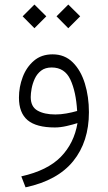

<svg xmlns="http://www.w3.org/2000/svg" viewBox="-20 -555 470 836"><path d="M226.1 -483.9 277.3 -535.2 329.1 -483.9 277.3 -432.1ZM78.6 -483.9 129.9 -535.2 181.6 -483.9 129.9 -432.1ZM317.4 -19Q297.9 -12.7 270.3 -6.3Q242.7 0 218.8 0Q138.2 0 100.3 -31.7Q62.5 -63.5 62.5 -129.9Q62.5 -176.3 78.9 -219.5Q95.2 -262.7 127.7 -290.5Q160.2 -318.4 209 -318.4Q261.7 -318.4 296.9 -283.4Q332 -248.5 349.6 -191.2Q367.2 -133.8 367.2 -66.4Q367.2 62 298.8 146.5Q230.5 231 91.3 260.7L72.8 212.9Q186.5 187.5 244.6 128.2Q302.7 68.8 317.4 -19ZM315.9 -71.8Q311 -155.8 286.4 -208.5Q261.7 -261.2 205.1 -261.2Q176.8 -261.2 158.9 -247.3Q141.1 -233.4 131.3 -212.2Q121.6 -190.9 117.7 -169.4Q113.8 -147.9 113.8 -132.3Q113.8 -90.3 143.3 -73.5Q172.9 -56.6 221.2 -56.6Q244.1 -56.6 269 -61Q293.9 -65.4 315.9 -71.8Z"/></svg>

Font: Vazir Thin FD
Style: Thin-FD
Weight: 100
Designer: Saber Rastikerdar
Foundry: Saber Rastikerdar
Version: Version 30.0.0